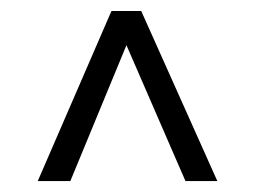

<svg xmlns="http://www.w3.org/2000/svg" viewBox="-20 -628 471 350"><path d="M237.4 -608H183.2L48.8 -297.9H108.2L210.5 -545.6L318.1 -297.9H376.2Z"/></svg>

Font: SaysetthaMai Thin
Style: Regular
Weight: 100
Designer: John M. Durdin
Foundry: Lao Script for Windows
Version: Version 1.101